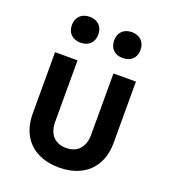

<svg xmlns="http://www.w3.org/2000/svg" viewBox="-144 -890 887 1004"><g transform="rotate(20 300.0 -388.0)"><path d="M417 -642C462 -642 491 -669 491 -714C491 -758 462 -786 417 -786C373 -786 344 -758 344 -714C344 -669 373 -642 417 -642ZM183 -642C227 -642 256 -669 256 -714C256 -758 227 -786 183 -786C138 -786 109 -758 109 -714C109 -669 138 -642 183 -642ZM300 10C438 10 525 -73 525 -208V-550H400V-209C400 -139 362 -99 300 -99C237 -99 200 -139 200 -209V-550H75V-208C75 -73 160 10 300 10Z"/></g></svg>

Font: JetBrains Mono
Style: Bold
Weight: 558
Monospace: yes
Designer: Philipp Nurullin, Konstantin Bulenkov
Foundry: JetBrains
Version: Version 2.305